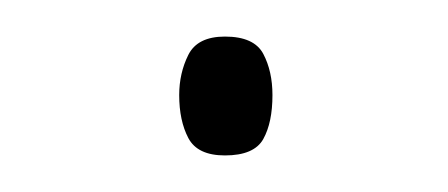

<svg xmlns="http://www.w3.org/2000/svg" viewBox="-20 -374 245 105"><path d="M78 -322Q78 -334 83 -344Q88 -354 103 -354Q119 -354 124 -344.5Q129 -335 129 -322Q129 -307 124 -298Q119 -289 103 -289Q88 -289 83 -298.5Q78 -308 78 -322Z"/></svg>

Font: Noto Sans Lao UI SemCond Thin
Style: Regular
Weight: 100
Width: 4
Designer: Monotype Design Team
Foundry: Monotype Imaging Inc.
Version: Version 2.000; ttfautohint (v1.8.4.7-5d5b)